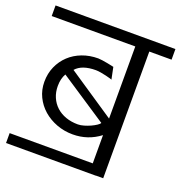

<svg xmlns="http://www.w3.org/2000/svg" viewBox="-125 -791 847 899"><g transform="rotate(20 298.5 -341.5)"><path d="M389.6 -240.2 153.8 -396Q138.7 -370.6 138.7 -333.5Q138.7 -302.7 149.7 -277.3Q160.6 -252 180.4 -233.9Q200.2 -215.8 227.5 -206.1Q254.9 -196.3 288.1 -196.3Q301.8 -196.3 318.4 -201.2Q335 -206.1 349.9 -212.9Q364.7 -219.7 376 -227.3Q387.2 -234.9 389.6 -240.2ZM449.7 0.5H2.4V-48.8H416.5V-189.5Q356.9 -144 281.2 -144Q238.8 -144 200.9 -158.2Q163.1 -172.4 134.5 -197.3Q106 -222.2 89.4 -256.3Q72.8 -290.5 72.8 -330.6Q72.8 -372.1 88.1 -406.7Q103.5 -441.4 130.4 -466.6Q157.2 -491.7 193.8 -505.6Q230.5 -519.5 272.9 -519.5Q280.3 -519.5 293.5 -517.6Q306.6 -515.6 319.8 -513.2Q333 -510.7 342.8 -508.5Q352.5 -506.3 352.5 -506.3L364.7 -446.8H365.2Q365.2 -447.3 356.2 -450Q347.2 -452.6 334.2 -455.8Q321.3 -459 306.6 -461.4Q292 -463.9 281.2 -463.9Q212.4 -463.9 182.1 -429.2L416.5 -272V-631.3H0V-684.1H597.2V-631.3H486.3V0H449.7Z"/></g></svg>

Font: SakalBharati
Style: Regular
Weight: 400
Designer: CDAC GIST
Foundry: CDAC
Version: 13.02